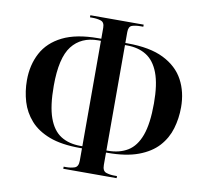

<svg xmlns="http://www.w3.org/2000/svg" viewBox="-81 -809 937 904"><g transform="rotate(10 387.5 -357.0)"><path d="M279 10V0H292Q313 0 331 -6Q349 -12 349 -41V-100H340Q251 -100 193 -122Q135 -144 101 -182.5Q67 -221 52.5 -269.5Q38 -318 38 -371Q38 -444 68.5 -501.5Q99 -559 164.5 -591.5Q230 -624 335 -624H349V-676Q349 -703 331 -708.5Q313 -714 292 -714H279V-724H534V-714H521Q497 -714 480.5 -708.5Q464 -703 464 -676V-624H474Q582 -624 648 -591Q714 -558 744.5 -501Q775 -444 775 -371Q775 -318 760.5 -269Q746 -220 711.5 -182Q677 -144 618 -122Q559 -100 470 -100H464V-41Q464 -12 482 -6Q500 0 521 0H534V10ZM349 -110V-614H336Q255 -614 211 -557.5Q167 -501 167 -367Q167 -271 187 -215Q207 -159 245.5 -134.5Q284 -110 341 -110ZM464 -110H470Q526 -110 565.5 -134Q605 -158 625.5 -214Q646 -270 646 -367Q646 -458 625.5 -512Q605 -566 566.5 -590Q528 -614 474 -614H464Z"/></g></svg>

Font: Noto Serif Display Condensed SemiBold
Style: Regular
Weight: 600
Width: 3
Designer: Monotype Design Team
Foundry: Monotype Imaging Inc.
Version: Version 2.009